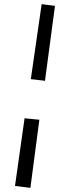

<svg xmlns="http://www.w3.org/2000/svg" viewBox="-20 -780 296 922"><path d="M196 -392 128 -400 180 -760 244 -752ZM98 -212 169 -205 126 122 52 113Z"/></svg>

Font: Andada
Style: Italic
Weight: 400
Italic angle: -8.29999°
Designer: Carolina Giovagnoli
Foundry: Carolina Giovagnoli
Version: Version 1.003